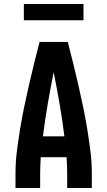

<svg xmlns="http://www.w3.org/2000/svg" viewBox="-20 -946 540 966"><path d="M58 0V-74Q58 -130 65 -185.5Q72 -241 81 -296.5Q90 -352 101.5 -407Q113 -462 125.5 -517Q138 -572 151.5 -626.5Q165 -681 179 -735H321Q335 -681 348.5 -626.5Q362 -572 374.5 -517Q387 -462 398.5 -407Q410 -352 419 -296.5Q428 -241 435 -185.5Q442 -130 442 -74V0H318V-74Q318 -94 317 -114.5Q316 -135 315 -155H185Q184 -135 183 -114.5Q182 -94 182 -74V0ZM304 -260Q294 -341 280 -422Q266 -503 250 -583Q234 -503 220 -422Q206 -341 196 -260ZM100 -844V-926H400V-844Z"/></svg>

Font: Iosevka Term Curly Extrabold
Style: Regular
Weight: 800
Designer: Belleve Invis
Foundry: Belleve Invis
Version: Version 32.3.0